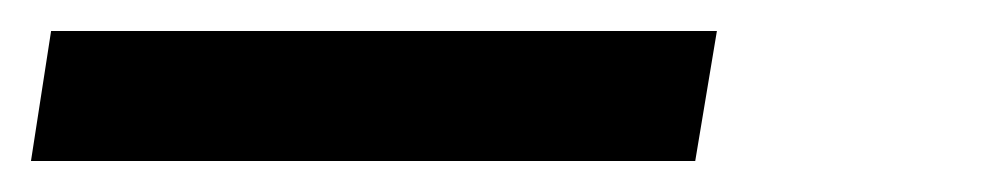

<svg xmlns="http://www.w3.org/2000/svg" viewBox="-26 111 646 124"><path d="M-6 215 7 131H437L423 215Z"/></svg>

Font: Iosevka SS04 Md Ex Obl
Style: Regular
Weight: 500
Width: 7
Italic angle: -9°
Monospace: yes
Designer: Belleve Invis
Foundry: Belleve Invis
Version: Version 19.0.0; ttfautohint (v1.8.4)